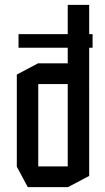

<svg xmlns="http://www.w3.org/2000/svg" viewBox="-20 -768 432 788"><path d="M56 -572V-628H258V-748H346V-628H360V-572H346V-425H345L346 -424V-46L259 0H94L49 -84V-462L136 -508H258V-572ZM137 -423V-85H258V-423Z"/></svg>

Font: Foldit Thin
Style: Regular
Weight: 400
Version: Version 1.003